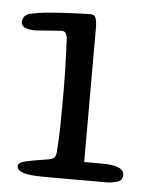

<svg xmlns="http://www.w3.org/2000/svg" viewBox="-40 -470 381 504"><g transform="rotate(5 150.5 -218.0)"><path d="M196 -48H243Q301 -48 301 -23Q301 -8 286.5 -4Q272 0 261 0H102Q90 0 76 -0.5Q62 -1 50.5 -3Q39 -5 31 -9.5Q23 -14 23 -22Q23 -32 43.5 -36.5Q64 -41 97 -46Q111 -48 116 -52Q121 -56 122 -67Q125 -101 125.5 -141Q126 -181 126 -213Q126 -254 125 -291.5Q124 -329 122 -369Q121 -375 118 -380.5Q115 -386 107 -386Q103 -386 93 -385Q83 -384 72.5 -383.5Q62 -383 52.5 -382Q43 -381 39 -381Q35 -381 28.5 -381.5Q22 -382 16 -383.5Q10 -385 5.5 -389Q1 -393 1 -399Q1 -418 20 -423Q39 -428 74 -431Q87 -432 102 -433Q117 -434 131.5 -434.5Q146 -435 158 -435.5Q170 -436 178 -436Q190 -436 193 -426.5Q196 -417 196 -401Z"/></g></svg>

Font: Life Savers
Style: Bold
Weight: 700
Designer: Pablo Impallari, Rodrigo Fuenzalida, Brenda Gallo
Foundry: Pablo Impallari, Rodrigo Fuenzalida, Brenda Gallo
Version: Version 3.001; ttfautohint (v0.95) -l 8 -r 50 -G 200 -x 14 -